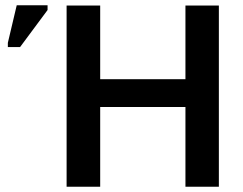

<svg xmlns="http://www.w3.org/2000/svg" viewBox="-20 -709 923 729"><path d="M360.4 -302.7V0H232.9V-688H360.4V-408.2H684.1V-688H811V0H684.1V-302.7ZM160.6 -670.9 56.2 -530.3H9.8V-546.4L43.5 -689H160.6Z"/></svg>

Font: Arimo SemiBold
Style: Regular
Weight: 600
Designer: Steve Matteson
Foundry: Monotype Imaging Inc.
Version: Version 1.33